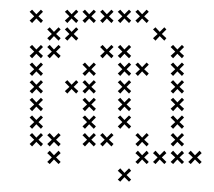

<svg xmlns="http://www.w3.org/2000/svg" viewBox="-20 -301 433 389"><path d="M174.3 -9.3 165 -17.9 174.3 -27.1 170 -31.4 160.7 -22.1 152.1 -31.4 147.1 -27.1 156.4 -17.9 147.1 -9.3 152.1 -4.3 160.7 -13.6 170 -4.3ZM174.3 -45 165 -53.6 174.3 -62.9 170 -67.1 160.7 -57.9 152.1 -67.1 147.1 -62.9 156.4 -53.6 147.1 -45 152.1 -40 160.7 -49.3 170 -40ZM174.3 -80.7 165 -89.3 174.3 -98.6 170 -102.9 160.7 -93.6 152.1 -102.9 147.1 -98.6 156.4 -89.3 147.1 -80.7 152.1 -75.7 160.7 -85 170 -75.7ZM281.4 -9.3 272.1 -17.9 281.4 -27.1 277.1 -31.4 267.9 -22.1 259.3 -31.4 254.3 -27.1 263.6 -17.9 254.3 -9.3 259.3 -4.3 267.9 -13.6 277.1 -4.3ZM245.7 -45 236.4 -53.6 245.7 -62.9 241.4 -67.1 232.1 -57.9 223.6 -67.1 218.6 -62.9 227.9 -53.6 218.6 -45 223.6 -40 232.1 -49.3 241.4 -40ZM245.7 -80.7 236.4 -89.3 245.7 -98.6 241.4 -102.9 232.1 -93.6 223.6 -102.9 218.6 -98.6 227.9 -89.3 218.6 -80.7 223.6 -75.7 232.1 -85 241.4 -75.7ZM245.7 -116.4 236.4 -125 245.7 -134.3 241.4 -138.6 232.1 -129.3 223.6 -138.6 218.6 -134.3 227.9 -125 218.6 -116.4 223.6 -111.4 232.1 -120.7 241.4 -111.4ZM281.4 -152.1 272.1 -160.7 281.4 -170 277.1 -174.3 267.9 -165 259.3 -174.3 254.3 -170 263.6 -160.7 254.3 -152.1 259.3 -147.1 267.9 -156.4 277.1 -147.1ZM245.7 -152.1 236.4 -160.7 245.7 -170 241.4 -174.3 232.1 -165 223.6 -174.3 218.6 -170 227.9 -160.7 218.6 -152.1 223.6 -147.1 232.1 -156.4 241.4 -147.1ZM245.7 -187.9 236.4 -196.4 245.7 -205.7 241.4 -210 232.1 -200.7 223.6 -210 218.6 -205.7 227.9 -196.4 218.6 -187.9 223.6 -182.9 232.1 -192.1 241.4 -182.9ZM210 -187.9 200.7 -196.4 210 -205.7 205.7 -210 196.4 -200.7 187.9 -210 182.9 -205.7 192.1 -196.4 182.9 -187.9 187.9 -182.9 196.4 -192.1 205.7 -182.9ZM174.3 -152.1 165 -160.7 174.3 -170 170 -174.3 160.7 -165 152.1 -174.3 147.1 -170 156.4 -160.7 147.1 -152.1 152.1 -147.1 160.7 -156.4 170 -147.1ZM174.3 -116.4 165 -125 174.3 -134.3 170 -138.6 160.7 -129.3 152.1 -138.6 147.1 -134.3 156.4 -125 147.1 -116.4 152.1 -111.4 160.7 -120.7 170 -111.4ZM138.6 -116.4 129.3 -125 138.6 -134.3 134.3 -138.6 125 -129.3 116.4 -138.6 111.4 -134.3 120.7 -125 111.4 -116.4 116.4 -111.4 125 -120.7 134.3 -111.4ZM210 -9.3 200.7 -17.9 210 -27.1 205.7 -31.4 196.4 -22.1 187.9 -31.4 182.9 -27.1 192.1 -17.9 182.9 -9.3 187.9 -4.3 196.4 -13.6 205.7 -4.3ZM67.1 -187.9 57.9 -196.4 67.1 -205.7 62.9 -210 53.6 -200.7 45 -210 40 -205.7 49.3 -196.4 40 -187.9 45 -182.9 53.6 -192.1 62.9 -182.9ZM67.1 -152.1 57.9 -160.7 67.1 -170 62.9 -174.3 53.6 -165 45 -174.3 40 -170 49.3 -160.7 40 -152.1 45 -147.1 53.6 -156.4 62.9 -147.1ZM67.1 -116.4 57.9 -125 67.1 -134.3 62.9 -138.6 53.6 -129.3 45 -138.6 40 -134.3 49.3 -125 40 -116.4 45 -111.4 53.6 -120.7 62.9 -111.4ZM67.1 -80.7 57.9 -89.3 67.1 -98.6 62.9 -102.9 53.6 -93.6 45 -102.9 40 -98.6 49.3 -89.3 40 -80.7 45 -75.7 53.6 -85 62.9 -75.7ZM67.1 -45 57.9 -53.6 67.1 -62.9 62.9 -67.1 53.6 -57.9 45 -67.1 40 -62.9 49.3 -53.6 40 -45 45 -40 53.6 -49.3 62.9 -40ZM67.1 -9.3 57.9 -17.9 67.1 -27.1 62.9 -31.4 53.6 -22.1 45 -31.4 40 -27.1 49.3 -17.9 40 -9.3 45 -4.3 53.6 -13.6 62.9 -4.3ZM102.9 -9.3 93.6 -17.9 102.9 -27.1 98.6 -31.4 89.3 -22.1 80.7 -31.4 75.7 -27.1 85 -17.9 75.7 -9.3 80.7 -4.3 89.3 -13.6 98.6 -4.3ZM102.9 27.1 93.6 17.9 102.9 9.3 98.6 4.3 89.3 13.6 80.7 4.3 75.7 9.3 85 17.9 75.7 27.1 80.7 31.4 89.3 22.1 98.6 31.4ZM102.9 -187.9 93.6 -196.4 102.9 -205.7 98.6 -210 89.3 -200.7 80.7 -210 75.7 -205.7 85 -196.4 75.7 -187.9 80.7 -182.9 89.3 -192.1 98.6 -182.9ZM102.9 -223.6 93.6 -232.1 102.9 -241.4 98.6 -245.7 89.3 -236.4 80.7 -245.7 75.7 -241.4 85 -232.1 75.7 -223.6 80.7 -218.6 89.3 -227.9 98.6 -218.6ZM138.6 -223.6 129.3 -232.1 138.6 -241.4 134.3 -245.7 125 -236.4 116.4 -245.7 111.4 -241.4 120.7 -232.1 111.4 -223.6 116.4 -218.6 125 -227.9 134.3 -218.6ZM174.3 -259.3 165 -267.9 174.3 -277.1 170 -281.4 160.7 -272.1 152.1 -281.4 147.1 -277.1 156.4 -267.9 147.1 -259.3 152.1 -254.3 160.7 -263.6 170 -254.3ZM210 -259.3 200.7 -267.9 210 -277.1 205.7 -281.4 196.4 -272.1 187.9 -281.4 182.9 -277.1 192.1 -267.9 182.9 -259.3 187.9 -254.3 196.4 -263.6 205.7 -254.3ZM245.7 -259.3 236.4 -267.9 245.7 -277.1 241.4 -281.4 232.1 -272.1 223.6 -281.4 218.6 -277.1 227.9 -267.9 218.6 -259.3 223.6 -254.3 232.1 -263.6 241.4 -254.3ZM317.1 -223.6 307.9 -232.1 317.1 -241.4 312.9 -245.7 303.6 -236.4 295 -245.7 290 -241.4 299.3 -232.1 290 -223.6 295 -218.6 303.6 -227.9 312.9 -218.6ZM67.1 -259.3 57.9 -267.9 67.1 -277.1 62.9 -281.4 53.6 -272.1 45 -281.4 40 -277.1 49.3 -267.9 40 -259.3 45 -254.3 53.6 -263.6 62.9 -254.3ZM352.9 -187.9 343.6 -196.4 352.9 -205.7 348.6 -210 339.3 -200.7 330.7 -210 325.7 -205.7 335 -196.4 325.7 -187.9 330.7 -182.9 339.3 -192.1 348.6 -182.9ZM352.9 -152.1 343.6 -160.7 352.9 -170 348.6 -174.3 339.3 -165 330.7 -174.3 325.7 -170 335 -160.7 325.7 -152.1 330.7 -147.1 339.3 -156.4 348.6 -147.1ZM352.9 -116.4 343.6 -125 352.9 -134.3 348.6 -138.6 339.3 -129.3 330.7 -138.6 325.7 -134.3 335 -125 325.7 -116.4 330.7 -111.4 339.3 -120.7 348.6 -111.4ZM352.9 -80.7 343.6 -89.3 352.9 -98.6 348.6 -102.9 339.3 -93.6 330.7 -102.9 325.7 -98.6 335 -89.3 325.7 -80.7 330.7 -75.7 339.3 -85 348.6 -75.7ZM352.9 -45 343.6 -53.6 352.9 -62.9 348.6 -67.1 339.3 -57.9 330.7 -67.1 325.7 -62.9 335 -53.6 325.7 -45 330.7 -40 339.3 -49.3 348.6 -40ZM352.9 -9.3 343.6 -17.9 352.9 -27.1 348.6 -31.4 339.3 -22.1 330.7 -31.4 325.7 -27.1 335 -17.9 325.7 -9.3 330.7 -4.3 339.3 -13.6 348.6 -4.3ZM352.9 27.1 343.6 17.9 352.9 9.3 348.6 4.3 339.3 13.6 330.7 4.3 325.7 9.3 335 17.9 325.7 27.1 330.7 31.4 339.3 22.1 348.6 31.4ZM388.6 27.1 379.3 17.9 388.6 9.3 384.3 4.3 375 13.6 366.4 4.3 361.4 9.3 370.7 17.9 361.4 27.1 366.4 31.4 375 22.1 384.3 31.4ZM281.4 27.1 272.1 17.9 281.4 9.3 277.1 4.3 267.9 13.6 259.3 4.3 254.3 9.3 263.6 17.9 254.3 27.1 259.3 31.4 267.9 22.1 277.1 31.4ZM317.1 27.1 307.9 17.9 317.1 9.3 312.9 4.3 303.6 13.6 295 4.3 290 9.3 299.3 17.9 290 27.1 295 31.4 303.6 22.1 312.9 31.4ZM281.4 -259.3 272.1 -267.9 281.4 -277.1 277.1 -281.4 267.9 -272.1 259.3 -281.4 254.3 -277.1 263.6 -267.9 254.3 -259.3 259.3 -254.3 267.9 -263.6 277.1 -254.3ZM138.6 -259.3 129.3 -267.9 138.6 -277.1 134.3 -281.4 125 -272.1 116.4 -281.4 111.4 -277.1 120.7 -267.9 111.4 -259.3 116.4 -254.3 125 -263.6 134.3 -254.3ZM245.7 62.9 236.4 53.6 245.7 45 241.4 40 232.1 49.3 223.6 40 218.6 45 227.9 53.6 218.6 62.9 223.6 67.1 232.1 57.9 241.4 67.1Z"/></svg>

Font: Gossip Low Cross Small
Style: Regular
Weight: 200
Width: 3
Designer: Deborah Khodanovich
Version: Version 1.001;Glyphs 3.3.1 (3343)